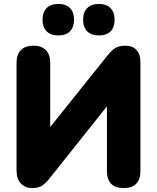

<svg xmlns="http://www.w3.org/2000/svg" viewBox="-20 -946 798 975"><path d="M482 -766Q444 -766 423 -787Q402 -808 402 -846Q402 -884 423 -905Q444 -926 482 -926Q520 -926 541 -905Q562 -884 562 -846Q562 -808 541.5 -787Q521 -766 482 -766ZM276 -766Q238 -766 217 -787Q196 -808 196 -846Q196 -884 217 -905Q238 -926 276 -926Q315 -926 335.5 -905Q356 -884 356 -846Q356 -808 335.5 -787Q315 -766 276 -766ZM144 9Q107 9 85.5 -14.5Q64 -38 64 -82V-628Q64 -669 86 -691.5Q108 -714 150 -714Q191 -714 213 -691.5Q235 -669 235 -628V-301L524 -662Q546 -690 565.5 -702Q585 -714 619 -714Q653 -714 673 -692Q693 -670 693 -632V-78Q693 9 608 9Q523 9 523 -78V-406L234 -43Q212 -15 193.5 -3Q175 9 144 9Z"/></svg>

Font: Chiron GoRound TC H
Style: Regular
Weight: 900
Designer: Ryoko NISHIZUKA 西塚涼子 (kana, bopomofo & ideographs); Paul D. Hunt (Latin, Greek & Cyrillic); Sandoll Communications 산돌커뮤니
Foundry: Adobe
Version: Version 1.000;hotconv 1.1.1;makeotfexe 2.6.0